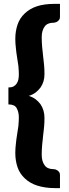

<svg xmlns="http://www.w3.org/2000/svg" viewBox="-20 -798 350 980"><path d="M286.1 -778.3V-711.4Q286.1 -703.1 282.7 -698.2Q278.3 -691.9 273.9 -689Q269.5 -685.5 263.7 -684.1Q259.3 -682.1 253.9 -682.1Q221.7 -682.1 208 -662.6Q192.9 -642.1 192.9 -608.4Q192.9 -584.5 195.3 -556.6Q196.3 -547.4 198 -531.2Q199.7 -515.1 200.2 -509.3Q201.2 -501 202.9 -485.8Q204.6 -470.7 205.1 -464.4Q207 -444.8 207 -419.9Q207 -399.9 202.1 -383.3Q197.3 -366.7 187 -351.6Q176.8 -337.4 161.6 -325.7Q146.5 -314.5 127 -308.6Q146.5 -302.7 161.6 -291.5Q175.8 -280.8 187 -265.6Q197.3 -250 202.1 -232.9Q207 -215.3 207 -196.3Q207 -171.4 205.1 -151.9Q204.6 -145 202.9 -130.1Q201.2 -115.2 200.2 -107.4Q199.7 -100.6 198 -84.7Q196.3 -68.8 195.3 -60.1Q192.9 -32.2 192.9 -7.8Q192.9 25.4 208 45.9Q221.7 65.4 253.9 65.4Q258.8 65.4 263.7 66.9Q270.5 69.8 273.9 72.3Q278.3 75.2 282.7 81.5Q286.1 86.4 286.1 95.2V162.1H259.8Q209.5 162.1 168.9 148.9Q131.8 136.7 106.4 112.3Q80.6 87.9 69.8 56.2Q58.1 22.9 58.1 -17.6Q58.1 -40 61 -63.5Q63 -85 66.9 -108.9Q72.3 -141.1 73.7 -153.8Q76.2 -179.2 76.2 -198.7Q76.2 -226.6 64.5 -247.1Q53.7 -265.1 22.9 -265.1V-351.6Q38.6 -351.6 48.3 -356.4Q58.6 -361.8 64.5 -370.6Q70.8 -379.4 73.7 -391.6Q76.2 -404.8 76.2 -418Q76.2 -437 73.7 -462.4Q72.3 -475.1 66.9 -507.3Q63 -530.3 61 -553.2Q58.1 -576.7 58.1 -599.1Q58.1 -639.2 69.8 -672.9Q80.6 -705.1 106.4 -729.5Q132.8 -754.4 168.9 -766.1Q206.1 -778.3 259.8 -778.3Z"/></svg>

Font: Lato-ExtraBold
Style: Regular
Weight: 500
Designer: Lukasz Dziedzic with Adam Twardoch and Botio Nikoltchev
Foundry: tyPoland Lukasz Dziedzic
Version: ""